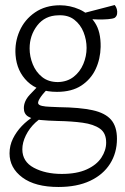

<svg xmlns="http://www.w3.org/2000/svg" viewBox="-20 -521 498 765"><path d="M381 -334Q380 -286 361 -245.5Q342 -205 304 -180Q266 -155 207 -155Q132 -155 89.5 -196Q47 -237 42 -301Q38 -352 58 -397.5Q78 -443 119.5 -471.5Q161 -500 219 -500Q259 -500 296.5 -483.5Q334 -467 358 -431Q382 -395 381 -334ZM211 -194Q248 -195 273.5 -215Q299 -235 312 -266Q325 -297 325 -330Q325 -362 313 -392.5Q301 -423 276 -442.5Q251 -462 212 -460Q159 -459 128.5 -419.5Q98 -380 98 -328Q98 -296 110.5 -265Q123 -234 148 -214Q173 -194 211 -194ZM151 -196 184 -181Q155 -153 142.5 -135Q130 -117 132 -109Q134 -102 147.5 -99Q161 -96 179.5 -95.5Q198 -95 215 -94Q298 -93 348.5 -82Q399 -71 422.5 -44Q446 -17 446 32Q446 88 418.5 131.5Q391 175 339 199.5Q287 224 213 224Q120 224 69 186Q18 148 18 90Q18 59 31.5 31.5Q45 4 67 -19Q89 -42 116 -58Q143 -74 171 -81L175 -63Q145 -55 121 -32.5Q97 -10 83 18.5Q69 47 69 74Q69 123 115 147.5Q161 172 226 172Q286 172 325.5 154Q365 136 384 107Q403 78 403 47Q403 9 378 -8.5Q353 -26 309.5 -32Q266 -38 210 -39Q171 -40 140.5 -43Q110 -46 92.5 -56.5Q75 -67 75 -90Q75 -118 98.5 -143.5Q122 -169 151 -196ZM291 -463 437 -501Q443 -494 445.5 -484.5Q448 -475 446.5 -465.5Q445 -456 437 -450Q429 -446 410 -444.5Q391 -443 369.5 -443.5Q348 -444 332 -445Q316 -446 313 -445Z"/></svg>

Font: Karma Variable Light
Style: Regular
Weight: 300
Designer: Joana Correia
Foundry: Indian Type Foundry
Version: Version 3.000